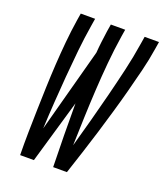

<svg xmlns="http://www.w3.org/2000/svg" viewBox="-136 -826 786 918"><g transform="rotate(20 257.0 -367.5)"><path d="M75 0Q74 -58 75 -116Q76 -174 77.5 -232Q79 -290 81 -348Q83 -406 86.5 -464.5Q90 -523 95.5 -581.5Q101 -640 110 -698L116 -735H189L183 -698Q172 -631 165 -563Q158 -495 152.5 -427.5Q147 -360 142.5 -293Q138 -226 135 -158L250 -585Q252 -613 255.5 -641.5Q259 -670 263 -698L269 -735H342L336 -698Q325 -627 318.5 -556Q312 -485 308 -414Q304 -343 301.5 -272.5Q299 -202 297 -131Q317 -202 336 -272.5Q355 -343 373 -414Q391 -485 407.5 -556Q424 -627 435 -698L441 -735H514L508 -698Q499 -640 484.5 -581.5Q470 -523 454.5 -464.5Q439 -406 422 -348Q405 -290 387.5 -232Q370 -174 351 -116Q332 -58 313 0H243Q241 -80 240 -161Q239 -242 239 -323L145 0Z"/></g></svg>

Font: Iosevka Oblique
Style: Regular
Weight: 400
Italic angle: -9°
Monospace: yes
Designer: Belleve Invis
Foundry: Belleve Invis
Version: Version 32.5.0; ttfautohint (v1.8.4)